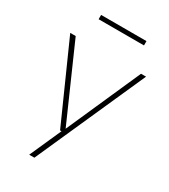

<svg xmlns="http://www.w3.org/2000/svg" viewBox="-226 -832 1018 1158"><g transform="rotate(30 283.0 -253.5)"><path d="M260 0 19 -540H57L284 -25.5L512 -540H547L208 220H172L270 0ZM126 -697V-727H442V-697Z"/></g></svg>

Font: Encode Sans Expanded Thin
Style: Regular
Weight: 100
Width: 7
Designer: Multiple Designers
Foundry: Impallari Type
Version: Version 3.000; ttfautohint (v1.8.3) -l 8 -r 50 -G 200 -x 14 